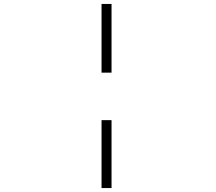

<svg xmlns="http://www.w3.org/2000/svg" viewBox="-20 -820 1090 970"><path d="M493 -453V-800H543.5V-453ZM543.5 -213V130H493V-213Z"/></svg>

Font: League Mono Extended UltraLight
Style: Regular
Weight: 200
Width: 9
Designer: Tyler Finck
Foundry: The League of Moveable Type / Tyler Finck
Version: Version 2.210